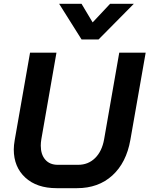

<svg xmlns="http://www.w3.org/2000/svg" viewBox="-20 -975 781 1003"><path d="M52 -194Q52 -216 57 -244L137 -700H275L196 -248Q193 -230 193 -214Q193 -168 216.5 -141Q240 -114 282 -114H388Q441 -114 477 -149.5Q513 -185 524 -248L603 -700H741L661 -244Q640 -125 567 -58.5Q494 8 382 8H276Q172 8 112 -47.5Q52 -103 52 -194ZM289 -955H406L464 -858L555 -955H679L495 -769H406Z"/></svg>

Font: Bai Jamjuree
Style: Bold Italic
Weight: 700
Italic angle: -10°
Designer: Katatrad Aksorn Co.,Ltd.
Foundry: Cadson Demak Co.,Ltd.
Version: Version 1.000; ttfautohint (v1.6)